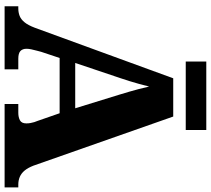

<svg xmlns="http://www.w3.org/2000/svg" viewBox="-60 -834 894 813"><g transform="rotate(90 386.5 -427.0)"><path d="M6 0V-58H15Q32 -58 46.5 -63.5Q61 -69 73.5 -84Q86 -99 97 -128L311 -714H473L681 -122Q690 -99 701.5 -85Q713 -71 728 -64.5Q743 -58 761 -58H773V0H420V-58H457Q476 -58 489 -65Q502 -72 502 -92Q502 -101 500.5 -109.5Q499 -118 496.5 -126Q494 -134 492 -138L459 -233H225L199 -155Q197 -147 194 -136Q191 -125 188.5 -113.5Q186 -102 186 -93Q186 -76 195.5 -67Q205 -58 228 -58H273V0ZM246 -299H438L380 -487Q374 -507 368 -527Q362 -547 356.5 -568.5Q351 -590 346 -612Q341 -591 335 -570Q329 -549 323 -529Q317 -509 310 -489ZM240 -767V-854H530V-767Z"/></g></svg>

Font: Noto Rashi Hebrew ExtraBold
Style: Regular
Weight: 800
Version: Version 1.006